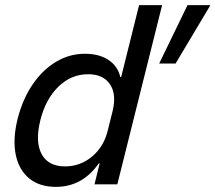

<svg xmlns="http://www.w3.org/2000/svg" viewBox="-20 -720 841 750"><path d="M198.3 10Q134.2 10 93.8 -23.3Q53.3 -56.7 41.2 -117.1Q29.2 -177.5 49.2 -257.5Q69.2 -334.2 107.9 -390.8Q146.7 -447.5 199.2 -478.8Q251.7 -510 311.7 -510Q367.5 -510 403.8 -485.8Q440 -461.7 450 -419.2H453.3L523.3 -700H613.3L438.3 0H349.2L369.2 -81.7H365.8Q301.7 10 198.3 10ZM234.2 -70Q294.2 -70 340.4 -109.2Q386.7 -148.3 401.7 -213.3L420 -286.7Q435.8 -351.7 409.6 -390.8Q383.3 -430 324.2 -430Q258.3 -430 208.3 -381.7Q158.3 -333.3 137.5 -250Q116.7 -166.7 142.5 -118.3Q168.3 -70 234.2 -70ZM601.7 -471.7 712.5 -700H800.8L800 -696.7L665.8 -471.7Z"/></svg>

Font: Funnel Sans
Style: Italic
Weight: 400
Italic angle: -14.036°
Version: Version 1.000; Beta; Release 5; Build 24; ttfautohint (v1.8.